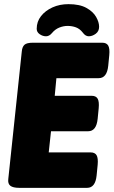

<svg xmlns="http://www.w3.org/2000/svg" viewBox="-20 -906 548 926"><path d="M73 0Q43 0 30 -10Q17 -20 20 -43L85 -657Q87 -680 98 -690Q109 -700 139 -700H473Q494 -700 502 -686Q510 -672 507 -640L502 -589Q496 -529 456 -529H252L244 -444H422Q443 -444 451 -430Q459 -416 456 -384L451 -333Q445 -273 405 -273H226L215 -171H417Q438 -171 446 -157Q454 -143 451 -111L446 -60Q440 0 400 0ZM202 -731Q186 -731 171.5 -741Q157 -751 157 -767Q157 -802 178 -828.5Q199 -855 233.5 -870.5Q268 -886 310 -886Q364 -886 396.5 -868Q429 -850 443.5 -824.5Q458 -799 458 -777Q458 -755 441.5 -743Q425 -731 408 -731Q392 -731 379 -749Q365 -767 346.5 -774Q328 -781 306 -781Q286 -781 266 -773Q246 -765 231 -747Q218 -731 202 -731Z"/></svg>

Font: Asap Semi Condensed Semi Condensed Black
Style: Italic
Weight: 900
Width: 4
Italic angle: -6°
Designer: Pablo Cosgaya
Foundry: Omnibus-Type
Version: Version 3.001; ttfautohint (v1.8.4.7-5d5b)